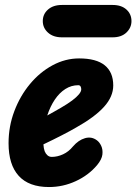

<svg xmlns="http://www.w3.org/2000/svg" viewBox="-20 -745 550 774"><path d="M177.5 9Q96.5 9 55.5 -36Q14.5 -81 14.5 -167.5Q14.5 -235.5 37.8 -297Q61 -358.5 101 -406.5Q141 -454.5 192.2 -482Q243.5 -509.5 299 -509.5Q368 -509.5 402.2 -481.8Q436.5 -454 436.5 -400.5Q436.5 -378 427.2 -356.5Q418 -335 399.2 -314.2Q380.5 -293.5 352.5 -272.8Q324.5 -252 287 -231Q264 -217.5 229.5 -199.8Q195 -182 155 -163Q155.5 -154.5 156.8 -147.8Q158 -141 160 -135.5Q164 -125.5 171.2 -119Q178.5 -112.5 188.5 -112.5Q211.5 -112.5 234.2 -123Q257 -133.5 274 -154.5Q296.5 -180.5 322.8 -188Q349 -195.5 370.5 -179.5Q381 -172 388 -157Q395 -142 392.8 -122.2Q390.5 -102.5 371.5 -79.5Q337 -38.5 285.5 -14.8Q234 9 177.5 9ZM170.5 -279.5Q184.5 -287 198 -294.8Q211.5 -302.5 225.5 -310.5Q253 -326.5 271 -340Q289 -353.5 298.2 -364.8Q307.5 -376 307.5 -385Q307.5 -391.5 304.8 -396.5Q302 -401.5 295.5 -401.5Q267.5 -401.5 243.5 -386.2Q219.5 -371 201 -343.5Q182.5 -316 170.5 -279.5ZM229.5 -594.5Q194.5 -594.5 173.5 -613.5Q152.5 -632.5 152.5 -660Q152.5 -688 173.5 -706.5Q194.5 -725 229.5 -725H434Q469.5 -725 489.8 -706.5Q510 -688 510 -660Q510 -633.5 489.8 -614Q469.5 -594.5 434 -594.5Z"/></svg>

Font: Edu VIC WA NT Hand
Style: Regular
Weight: 400
Designer: Tina and Corey Anderson, Eben Sorkin, Mirko Velimirovic
Foundry: Google for Education
Version: Version 1.000